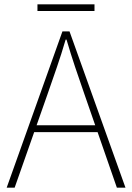

<svg xmlns="http://www.w3.org/2000/svg" viewBox="-20 -872 614 892"><path d="M11 0 270 -726H303L563 0H523L372 -435Q349 -501 329 -560.5Q309 -620 289 -688H285Q265 -620 244.5 -560.5Q224 -501 201 -435L48 0ZM123 -258V-290H447V-258ZM154 -821V-852H419V-821Z"/></svg>

Font: Noto Sans KR Thin
Style: Regular
Weight: 100
Designer: Ryoko NISHIZUKA 西塚涼子 (kana, bopomofo & ideographs); Paul D. Hunt (Latin, Greek & Cyrillic); Sandoll Communications 산돌커뮤니
Foundry: Adobe
Version: Version 2.004-H2;hotconv 1.0.118;makeotfexe 2.5.65603